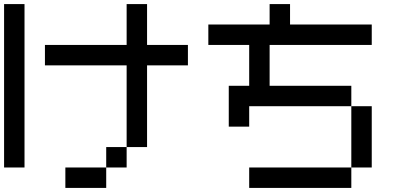

<svg xmlns="http://www.w3.org/2000/svg" viewBox="-20 -920 2040 940"><path d="M0 -100V-900H100V-100ZM900 -700V-600H700V-200H600V-600H200V-700H600V-900H700V-700ZM300 0V-100H500V0ZM500 -100V-200H600V-100Z M1800 -100H1700V-400H1800ZM1000 -700V-800H1300V-900H1400V-800H1800V-700H1300V-500H1700V-400H1200V-300H1100V-500H1200V-700ZM1200 0V-100H1700V0Z"/></svg>

Font: Galmuri9 Regular
Style: Regular
Weight: 400
Designer: Lee Minseo (quiple)
Version: Version 2.399;hotconv 1.1.1;makeotfexe 2.6.0 DEVELOPMENT